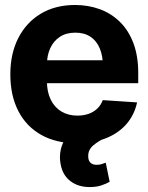

<svg xmlns="http://www.w3.org/2000/svg" viewBox="-20 -573 603 782"><path d="M292.8 10.5Q208.9 10.5 148 -23.6Q87.1 -57.7 54.6 -120.8Q22.1 -183.9 22.1 -270.3Q22.1 -354.6 54.5 -418.1Q87 -481.6 146.2 -517.2Q205.4 -552.7 285.5 -552.7Q339.7 -552.7 386.6 -535.5Q433.4 -518.3 468.6 -483.7Q503.7 -449.2 523.3 -397.3Q543 -345.3 543 -275.6V-234.2H82.2V-327.5H469.7L399.2 -303.1Q399.2 -344.9 386.5 -375.5Q373.8 -406.2 348.8 -423.1Q323.8 -440 286.7 -440Q249.6 -440 223.8 -423Q198 -406 184.6 -376.5Q171.1 -347.1 171.1 -309V-243Q171.1 -198.8 186.6 -167.3Q202.1 -135.7 230.1 -118.9Q258.1 -102.1 295.1 -102.1Q320.2 -102.1 340.8 -109.3Q361.3 -116.5 376.2 -130.7Q391 -144.8 398.6 -165.2L538.3 -155.9Q527.6 -105.5 495.3 -68Q462.9 -30.6 411.6 -10Q360.3 10.5 292.8 10.5ZM345.5 188.9Q298.3 188.9 266.6 164.6Q234.8 140.4 226.8 95.1Q221.2 66.1 227.4 36.8Q233.7 7.4 252.3 -17.1Q271 -41.6 302.3 -55.5L414.3 -14.6Q381.1 1.2 360 19Q339 36.9 339.3 62.7Q339 79.8 347.8 89.1Q356.6 98.4 373.4 98.2Q385.5 98.4 394.6 95.2Q403.7 92 410.7 89.6L426.6 167.4Q413.4 175.2 393 182Q372.7 188.9 345.5 188.9Z"/></svg>

Font: Inter Tight
Style: Regular
Weight: 400
Designer: Rasmus Andersson
Foundry: rsms
Version: Version 3.002